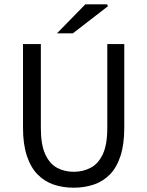

<svg xmlns="http://www.w3.org/2000/svg" viewBox="-20 -861 685 893"><path d="M323 12Q272 12 229.5 -2.5Q187 -17 155 -49.5Q123 -82 105 -136Q87 -190 87 -267V-656H170V-265Q170 -188 190.5 -143.5Q211 -99 245.5 -80.5Q280 -62 323 -62Q366 -62 401.5 -80.5Q437 -99 458 -143.5Q479 -188 479 -265V-656H558V-267Q558 -190 540.5 -136Q523 -82 491 -49.5Q459 -17 416 -2.5Q373 12 323 12ZM245 -706 377 -841H478L482 -832L319 -706Z"/></svg>

Font: Source Sans 3 ExtraLight
Style: Regular
Weight: 400
Version: Version 3.052;hotconv 1.1.0;makeotfexe 2.6.0